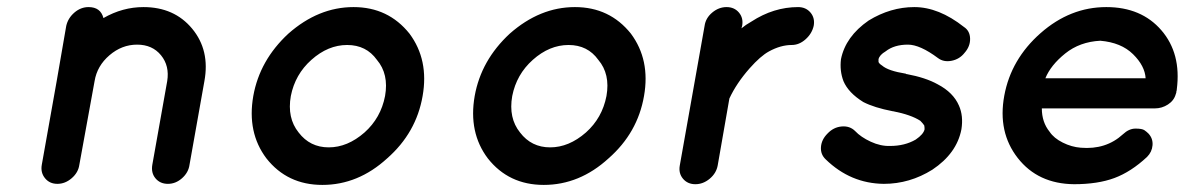

<svg xmlns="http://www.w3.org/2000/svg" viewBox="-20 -520 3381 542"><path d="M410 -55 452 -291Q459 -334 434.5 -364Q410 -394 367 -394Q324 -394 289 -364Q254 -334 247 -291L204 -55Q201 -33 182.5 -17Q164 -1 142 -1Q120 -1 107 -17Q94 -33 98 -55L140 -291L167 -447Q172 -469 190 -484.5Q208 -500 230 -500Q264 -500 272 -469Q326 -500 385 -500Q472 -500 522.5 -439Q573 -378 557 -291L515 -55Q512 -33 494 -17Q476 -1 454 -1Q432 -1 419 -16.5Q406 -32 410 -55Z M978 -500Q1076 -500 1136 -425Q1191 -351 1173 -249Q1155 -145 1073 -73Q991 2 890 2Q791 2 732 -73Q677 -146 695 -249Q713 -350 794 -425Q879 -500 978 -500ZM1067 -249Q1078 -311 1044 -351Q1014 -393 960 -393Q906 -393 859 -351Q813 -310 801 -249Q790 -187 823 -146Q855 -104 908 -104Q961 -104 1009 -146Q1055 -187 1067 -249Z M1603 -500Q1701 -500 1761 -425Q1816 -351 1798 -249Q1780 -145 1698 -73Q1616 2 1515 2Q1416 2 1357 -73Q1302 -146 1320 -249Q1338 -350 1419 -425Q1504 -500 1603 -500ZM1692 -249Q1703 -311 1669 -351Q1639 -393 1585 -393Q1531 -393 1484 -351Q1438 -310 1426 -249Q1415 -187 1448 -146Q1480 -104 1533 -104Q1586 -104 1634 -146Q1680 -187 1692 -249Z M2075 -447 2073 -440Q2085 -450 2101 -459Q2164 -500 2233 -500Q2255 -500 2268 -484.5Q2281 -469 2277 -447Q2272 -425 2254 -409Q2236 -393 2215 -393Q2184 -393 2151 -375Q2127 -362 2096 -327Q2059 -285 2039 -242L2006 -53Q2002 -31 1983.5 -15.5Q1965 0 1943 0Q1921 0 1908 -15.5Q1895 -31 1899 -53L1969 -447Q1972 -469 1990.5 -484.5Q2009 -500 2031 -500Q2053 -500 2066 -484.5Q2079 -469 2075 -447Z M2311 -70Q2296 -84 2297.5 -105Q2299 -126 2316 -143Q2333 -161 2356 -163Q2379 -165 2394 -150Q2410 -133 2438 -120Q2466 -107 2493 -108Q2534 -108 2565 -126Q2587 -141 2590 -155Q2590 -162 2589 -166Q2585 -172 2578 -179Q2552 -196 2501 -206H2500Q2448 -216 2417 -232Q2375 -258 2361 -291Q2350 -320 2354 -353Q2367 -417 2432 -462Q2494 -500 2561 -500Q2630 -500 2701 -444Q2718 -433 2718.5 -411Q2719 -389 2703 -371Q2689 -353 2666.5 -348.5Q2644 -344 2628 -356Q2577 -394 2543 -394Q2504 -394 2480 -375Q2463 -365 2460 -353V-345Q2462 -340 2470 -335Q2487 -320 2537 -312L2538 -311H2539Q2593 -301 2627 -282Q2671 -259 2687 -222Q2700 -193 2694 -155Q2681 -87 2612 -41Q2548 -1 2475 -1Q2381 -2 2311 -70Z M3012 0Q2910 -1 2853 -74Q2796 -147 2815 -250Q2834 -353 2917.5 -426.5Q3001 -500 3103 -500Q3202 -500 3258.5 -434.5Q3315 -369 3302 -268Q3302 -264 3301 -263Q3301 -258 3299 -254Q3294 -236 3277 -225Q3260 -214 3240 -214H2921Q2921 -175 2943 -148Q2955 -130 2980 -117.5Q3005 -105 3031 -103Q3102 -97 3150 -141Q3167 -157 3185.5 -157Q3204 -157 3210.5 -152.5Q3217 -148 3222 -143Q3235 -129 3233.5 -110Q3232 -91 3218 -77Q3173 -35 3126 -17.5Q3079 0 3012 0ZM3086 -405Q3028 -402 2987 -369Q2946 -336 2931 -299H3214Q3212 -334 3178.5 -367Q3145 -400 3086 -405Z"/></svg>

Font: Quicksand
Style: Bold Italic
Weight: 700
Italic angle: -12°
Designer: Andrew Paglinawan
Foundry: Andrew Paglinawan
Version: 1.002